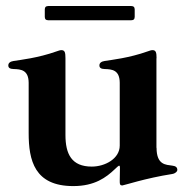

<svg xmlns="http://www.w3.org/2000/svg" viewBox="-20 -609 616 643"><path d="M225.5 14.2C297.6 14.2 335.9 -15.3 364 -41.9L373.6 -50.8C379.3 -55.8 381.4 -55.4 381.7 -47.9C381.7 -32 381.4 -15.6 381 -2.8C380.7 8.9 382.5 12.1 389.6 12.1C394.2 12.1 467.7 -12.4 556.8 -26.3C567.8 -28.1 573.9 -35.2 573.9 -39.4C573.9 -50.1 566.8 -52.9 556.8 -54.3C536.2 -57.5 504.3 -55.8 504.3 -114H503.9V-413.7L504.3 -414.1C504.3 -433.2 502.1 -441.1 490.8 -441.1C485.8 -441.1 481.5 -439.3 474.1 -436.8C412.3 -414.8 353 -408.4 330.6 -404.8C319.6 -403.1 312.9 -398.4 312.9 -389.9C312.9 -380.7 320 -378.2 330.6 -377.8C354.8 -377.1 380.7 -375 381 -332V-121.4C381 -78.1 332.4 -51.1 287.3 -51.1C219.8 -51.1 199.2 -93 199.2 -157V-414.1C199.2 -433.2 197.1 -441.1 185.7 -441.1C180.8 -441.1 176.5 -439.3 169 -436.8C107.2 -414.8 47.9 -408.4 25.6 -404.8C14.6 -403.1 7.8 -398.4 7.8 -389.9C7.8 -380.7 14.9 -378.2 25.6 -377.8C49.7 -377.1 75.6 -375 76 -332V-163.4C76 -72.1 95.2 14.2 225.5 14.2ZM130 -552.6C130.3 -544.4 133.2 -541.5 141.3 -541.2H419.7C427.9 -541.5 430.8 -544.4 431.1 -552.6V-577.4C430.8 -585.6 427.9 -588.4 419.7 -588.8H141.3C133.2 -588.4 130.3 -585.6 130 -577.4Z"/></svg>

Font: Margiela Serif Semibold
Style: Regular
Weight: 600
Designer: Andreas Faust, Stefan Endress
Version: Version 1.002;FEAKit 1.0